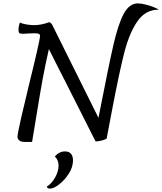

<svg xmlns="http://www.w3.org/2000/svg" viewBox="-20 -825 954 1131"><path d="M914 -768Q837 -768 789.5 -699.5Q742 -631 712.5 -516.5Q683 -402 640 -176Q612 -29 608 -8Q598 -2 578.5 3Q559 8 543 8Q457 -164 359 -356Q331 -409 309 -454Q287 -499 268 -536Q246 -439 231.5 -360.5Q217 -282 199 -170Q173 -14 169 11H124Q104 11 93.5 2Q83 -7 83 -19Q83 -36 105 -132.5Q127 -229 153 -335Q177 -431 196.5 -516Q216 -601 216 -614Q216 -622 209 -625.5Q202 -629 186 -629L152 -628Q126 -626 116 -626Q100 -626 94.5 -630Q89 -634 89 -647Q89 -671 97 -692Q112 -685 135.5 -681Q159 -677 181 -677Q223 -677 269 -694Q274 -694 279 -689.5Q284 -685 288 -678L364 -525Q442 -367 560 -131Q619 -433 647.5 -558Q676 -683 709 -744Q742 -805 792 -805Q812 -805 840.5 -797.5Q869 -790 891.5 -780.5Q914 -771 914 -768ZM255 275Q286 255 305.5 219Q325 183 325 151Q325 117 303 97Q328 67 363 67Q386 67 398 80.5Q410 94 410 120Q410 159 385.5 197.5Q361 236 328.5 261Q296 286 275 286Q260 286 255 275Z"/></svg>

Font: Charmonman
Style: Bold
Weight: 700
Designer: Ekaluck Peanpanawate
Foundry: Cadson Demak Co.,Ltd.
Version: Version 1.000; ttfautohint (v1.6)